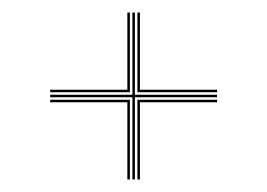

<svg xmlns="http://www.w3.org/2000/svg" viewBox="-20 -558 426 306"><path d="M191 -272V-403H60V-407H191V-538H195V-407H326V-403H195V-272ZM60 -411V-415H183V-538H187V-411ZM199 -411V-538H203V-415H326V-411ZM183 -272V-395H60V-399H187V-272ZM199 -272V-399H326V-395H203V-272Z"/></svg>

Font: Big Shoulders Inline Display Thin
Style: Regular
Weight: 100
Designer: Patric King
Foundry: XO Type Co
Version: Version 1.000